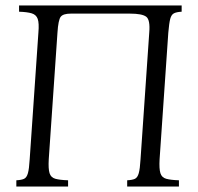

<svg xmlns="http://www.w3.org/2000/svg" viewBox="-20 -685 727 705"><path d="M598 -565 566 -100Q564 -65 569 -49Q574 -33 590.5 -28.5Q607 -24 637 -23V0H447V-23Q466 -24 475.5 -28.5Q485 -33 489.5 -49Q494 -65 496 -100L528 -565Q532 -612 517 -623.5Q502 -635 457 -635H240Q212 -635 203 -623.5Q194 -612 191 -565L159 -100Q157 -65 162 -49Q167 -33 183.5 -28.5Q200 -24 230 -23V0H40V-23Q59 -24 68.5 -28.5Q78 -33 82.5 -49Q87 -65 89 -100L121 -565Q124 -600 118.5 -615.5Q113 -631 96.5 -636Q80 -641 50 -642V-665H647V-642Q628 -641 618.5 -636Q609 -631 605 -615.5Q601 -600 598 -565Z"/></svg>

Font: Bona Nova
Style: Italic
Weight: 400
Italic angle: -4°
Designer: Mateusz Machalski
Foundry: Capitalics
Version: Version 4.001; ttfautohint (v1.8.3)